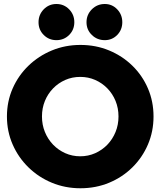

<svg xmlns="http://www.w3.org/2000/svg" viewBox="-20 -958 823 985"><path d="M392.6 7.8Q314.5 7.8 246.1 -20.5Q177.7 -48.8 126 -99.4Q74.2 -149.9 44.9 -216.8Q15.6 -283.7 15.6 -360.4Q15.6 -437.5 44.9 -504.2Q74.2 -570.8 126 -620.8Q177.7 -670.9 246.1 -699.2Q314.5 -727.5 392.6 -727.5Q471.7 -727.5 539.8 -699.2Q607.9 -670.9 659.2 -620.8Q710.4 -570.8 739 -504.2Q767.6 -437.5 767.6 -360.4Q767.6 -283.7 739 -216.8Q710.4 -149.9 659.2 -99.4Q607.9 -48.8 539.8 -20.5Q471.7 7.8 392.6 7.8ZM391.6 -156.2Q432.6 -156.2 468.3 -172.1Q503.9 -188 530.8 -215.8Q557.6 -243.7 572.8 -280.8Q587.9 -317.9 587.9 -360.4Q587.9 -403.3 572.8 -440.2Q557.6 -477.1 530.8 -504.6Q503.9 -532.2 468.3 -547.9Q432.6 -563.5 391.6 -563.5Q350.6 -563.5 314.9 -547.9Q279.3 -532.2 252.4 -504.6Q225.6 -477.1 210.4 -440.2Q195.3 -403.3 195.3 -360.4Q195.3 -317.9 210.4 -280.8Q225.6 -243.7 252.4 -215.8Q279.3 -188 314.9 -172.1Q350.6 -156.2 391.6 -156.2ZM517.6 -752Q478.5 -752 451.2 -778.6Q423.8 -805.2 423.8 -843.8Q423.8 -882.8 451.2 -910.2Q478.5 -937.5 517.6 -937.5Q555.2 -937.5 581.3 -910.2Q607.4 -882.8 607.4 -844.2Q607.4 -805.2 581.3 -778.6Q555.2 -752 517.6 -752ZM269.5 -752Q231 -752 204.3 -778.6Q177.7 -805.2 177.7 -843.8Q177.7 -882.8 204.3 -910.2Q231 -937.5 269.5 -937.5Q308.1 -937.5 334.7 -910.2Q361.3 -882.8 361.3 -844.2Q361.3 -805.2 334.7 -778.6Q308.1 -752 269.5 -752Z"/></svg>

Font: Reddit Sans Black
Style: Regular
Weight: 900
Version: Version 1.014